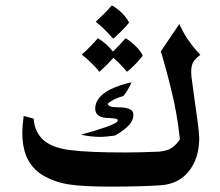

<svg xmlns="http://www.w3.org/2000/svg" viewBox="-20 -686 819 714"><path d="M691 -419 692 -400 695 -378 702 -326Q711 -264 715.5 -229.5Q720 -195 721 -171Q720 -96 682 -49Q644 -1 576 3Q506 8 391 8Q290 8 238 0Q183 -8 138 -35Q97 -60 78 -105Q63 -141 63 -191Q63 -217 68 -255L105 -245Q108 -203 132 -175Q163 -138 239 -128Q308 -119 448 -119Q496 -119 571 -122Q603 -125 619.5 -136.5Q636 -148 649 -168Q639 -264 617 -351Q597 -434 578 -495L647 -597Q672 -538 725 -482Q705 -467 698 -454Q691 -441 691 -419ZM408 -182Q375 -177 351 -177Q319 -177 281 -185Q333 -199 375.5 -214Q418 -229 418 -238Q418 -243 411.5 -244.5Q405 -246 387 -247Q334 -247 334 -282Q334 -323 387 -352Q426 -371 469 -380Q455 -348 439 -329Q402 -319 381 -301Q381 -287 418 -287Q445 -287 460.5 -281Q476 -275 476 -259Q476 -239 460.5 -221.5Q445 -204 408 -182ZM336 -605Q351 -619 368 -636Q385 -653 396 -666Q416 -655 434 -637Q452 -619 460 -602Q452 -591 434 -573Q416 -555 401 -542Q365 -583 336 -605ZM511 -479Q502 -467 485 -449Q468 -431 452 -419Q434 -442 402 -471Q379 -445 350 -419Q317 -458 284 -483Q297 -494 316.5 -514Q336 -534 344 -544Q376 -525 400 -494Q433 -527 447 -544Q467 -532 485 -514Q503 -496 511 -479Z"/></svg>

Font: Mirza SemiBold
Style: Regular
Weight: 600
Designer: Arabic design by Kourosh Beigpour, Latin design by Eduardo Tunni, engineering by Lasse Fister
Version: Version 1.0010g